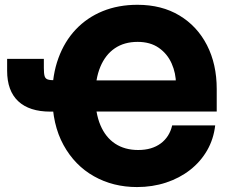

<svg xmlns="http://www.w3.org/2000/svg" viewBox="-20 -758 947 789"><path d="M543 10.7Q444.8 10.7 366 -33.7Q287.1 -78.1 241 -162.1Q194.8 -246.1 194.8 -364.7Q194.8 -450.2 220 -519Q245.1 -587.9 291.5 -637Q337.9 -686 402.1 -712.2Q466.3 -738.3 544.9 -738.3Q644.5 -738.3 717.5 -694.3Q790.5 -650.4 830.6 -572.3Q870.6 -494.1 870.6 -392.1V-299.8H308.1V-427.7H737.3L703.1 -412.6Q703.1 -457 685.5 -496.8Q668 -536.6 632.8 -561.3Q597.7 -585.9 545.4 -585.9Q490.7 -585.9 451.9 -559.6Q413.1 -533.2 392.3 -483.4Q371.6 -433.6 371.6 -363.8Q371.6 -293.5 392.6 -243.7Q413.6 -193.8 453.1 -167.7Q492.7 -141.6 547.9 -141.6Q576.2 -141.6 599.4 -148.4Q622.6 -155.3 640.4 -168.5Q658.2 -181.6 670.2 -200.4Q682.1 -219.2 687.5 -242.7H864.3Q857.9 -186.5 831.1 -139.9Q804.2 -93.3 761 -59.6Q717.8 -25.9 662.1 -7.6Q606.4 10.7 543 10.7ZM9.3 -516.1H160.2V-478.5Q160.2 -456.1 163.3 -445.3Q166.5 -434.6 176.3 -431.4Q186 -428.2 206.1 -428.2H243.2V-299.3H187Q100.6 -299.3 54.9 -342Q9.3 -384.8 9.3 -467.3Z"/></svg>

Font: Inter 24pt ExtraBold
Style: Regular
Weight: 800
Designer: Rasmus Andersson
Foundry: rsms
Version: Version 4.001;git-66647c0bb